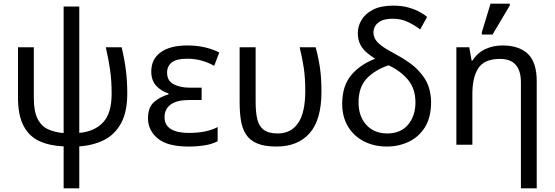

<svg xmlns="http://www.w3.org/2000/svg" viewBox="-20 -796 3053 1056"><path d="M330 240V9Q254 6 197.5 -19.5Q141 -45 110 -103Q79 -161 79 -260V-536H166V-257Q166 -182 187.5 -141Q209 -100 246.5 -84Q284 -68 330 -64V-760H416V-65Q501 -73 547.5 -123.5Q594 -174 594 -280Q594 -349 586 -407.5Q578 -466 562 -536H649Q665 -469 672.5 -409Q680 -349 680 -283Q680 -180 645.5 -117.5Q611 -55 551.5 -25.5Q492 4 416 9V240Z M1017 10Q901 10 847.5 -34.5Q794 -79 794 -146Q794 -206 827.5 -235Q861 -264 907 -277V-282Q864 -296 838 -325.5Q812 -355 812 -403Q812 -471 864 -508.5Q916 -546 1010 -546Q1066 -546 1111.5 -534.5Q1157 -523 1186 -507L1158 -434Q1126 -452 1089.5 -462.5Q1053 -473 1010 -473Q950 -473 924.5 -452.5Q899 -432 899 -397Q899 -351 935.5 -332.5Q972 -314 1020 -314H1089V-246H1020Q954 -246 919.5 -221.5Q885 -197 885 -151Q885 -108 919.5 -86.5Q954 -65 1017 -65Q1069 -65 1107.5 -73Q1146 -81 1177 -97V-19Q1146 -3 1105 3.5Q1064 10 1017 10Z M1501 10Q1434 10 1393.5 -7.5Q1353 -25 1332.5 -57.5Q1312 -90 1305 -134.5Q1298 -179 1298 -233V-536H1386V-236Q1386 -179 1395 -140.5Q1404 -102 1430.5 -82Q1457 -62 1508 -62Q1580 -62 1619.5 -119Q1659 -176 1659 -296Q1659 -366 1651 -421Q1643 -476 1628 -536H1716Q1732 -477 1740 -421.5Q1748 -366 1748 -292Q1748 -137 1683 -63.5Q1618 10 1501 10Z M2108 10Q2037 10 1981 -19Q1925 -48 1893.5 -101Q1862 -154 1862 -225Q1862 -321 1909.5 -380Q1957 -439 2043 -473Q2020 -488 1998 -506Q1976 -524 1962 -550.5Q1948 -577 1948 -615Q1948 -651 1968 -685.5Q1988 -720 2031 -742.5Q2074 -765 2142 -765Q2192 -765 2229 -754Q2266 -743 2291.5 -728.5Q2317 -714 2329 -703L2291 -634Q2260 -658 2222.5 -675.5Q2185 -693 2141 -693Q2099 -693 2075.5 -681Q2052 -669 2043 -651.5Q2034 -634 2034 -618Q2034 -601 2042 -584Q2050 -567 2074.5 -547.5Q2099 -528 2148 -502Q2237 -455 2280 -409.5Q2323 -364 2337 -320.5Q2351 -277 2351 -235Q2351 -150 2317 -96Q2283 -42 2227.5 -16Q2172 10 2108 10ZM2110 -62Q2184 -62 2224.5 -110.5Q2265 -159 2265 -233Q2265 -307 2225 -356Q2185 -405 2117 -437Q2041 -411 1996.5 -363.5Q1952 -316 1952 -233Q1952 -156 1995 -109Q2038 -62 2110 -62Z M2845 240V-343Q2845 -472 2730 -472Q2645 -472 2611.5 -422Q2578 -372 2578 -278V0H2490V-536H2561L2574 -463H2579Q2605 -505 2648.5 -525.5Q2692 -546 2743 -546Q2835 -546 2883.5 -499.5Q2932 -453 2932 -349V240ZM2630 -606V-618L2678 -776H2784V-766L2689 -606Z"/></svg>

Font: RS Noto Sans
Style: Regular
Weight: 400
Designer: Monotype Design Team
Foundry: Monotype Imaging Inc.
Version: Version 3.10